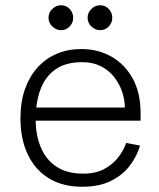

<svg xmlns="http://www.w3.org/2000/svg" viewBox="-20 -699 608 732"><path d="M293 13Q220 13 167.5 -18.5Q115 -50 86.5 -109Q58 -168 58 -248Q58 -310 75 -358.5Q92 -407 123 -441.5Q154 -476 196.5 -494Q239 -512 290 -512Q354 -512 405 -483Q456 -454 486 -399.5Q516 -345 516 -267V-239H105V-289H456Q456 -319 445.5 -349.5Q435 -380 415 -405.5Q395 -431 364.5 -446.5Q334 -462 294 -462Q229 -462 190 -433.5Q151 -405 133.5 -356Q116 -307 116 -245Q116 -182 136.5 -135Q157 -88 197 -62.5Q237 -37 297 -37Q345 -37 378 -55Q411 -73 431.5 -100Q452 -127 461 -154L514 -144Q502 -103 474.5 -67Q447 -31 402.5 -9Q358 13 293 13ZM362 -584Q343 -584 328.5 -598Q314 -612 314 -631Q314 -651 328.5 -665Q343 -679 362 -679Q381 -679 394.5 -665Q408 -651 408 -631Q408 -612 394.5 -598Q381 -584 362 -584ZM213 -584Q194 -584 179.5 -598Q165 -612 165 -631Q165 -651 179.5 -665Q194 -679 213 -679Q232 -679 245.5 -665Q259 -651 259 -631Q259 -612 245.5 -598Q232 -584 213 -584Z"/></svg>

Font: Inclusive Sans Light
Style: Regular
Weight: 300
Designer: Olivia King
Foundry: Olivia King
Version: Version 2.004